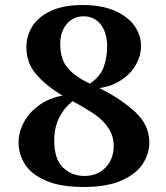

<svg xmlns="http://www.w3.org/2000/svg" viewBox="-20 -731 662 765"><path d="M575 -163Q575 -119 549 -78.5Q523 -38 464.5 -12Q406 14 313 14Q219 14 161 -12Q103 -38 78.5 -78Q54 -118 54 -162Q54 -205 75.5 -244.5Q97 -284 137 -312.5Q177 -341 229 -350Q164 -389 124.5 -434.5Q85 -480 85 -544Q85 -586 107.5 -624Q130 -662 180.5 -686.5Q231 -711 309 -711Q386 -711 438.5 -687.5Q491 -664 516.5 -627Q542 -590 542 -548Q542 -510 522 -474Q502 -438 464 -412.5Q426 -387 376 -380Q461 -338 518 -285.5Q575 -233 575 -163ZM220 -555Q220 -493 251.5 -458Q283 -423 338 -398Q379 -425 393 -463.5Q407 -502 407 -548Q406 -603 380.5 -634.5Q355 -666 313 -666Q272 -666 246 -635.5Q220 -605 220 -555ZM433 -149Q433 -189 412.5 -220Q392 -251 358.5 -274.5Q325 -298 269 -328Q196 -268 196 -171Q196 -98 230.5 -64Q265 -30 316 -30Q369 -30 401 -64Q433 -98 433 -149Z"/></svg>

Font: Arima Madurai Black
Style: Regular
Weight: 900
Designer: Joana Correia and Natanael Gama
Foundry: NDISCOVER
Version: Version 1.019